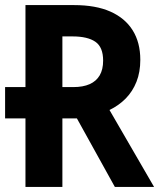

<svg xmlns="http://www.w3.org/2000/svg" viewBox="-20 -734 640 754"><path d="M0 -269V-392H229V-269ZM80 0V-714H271Q356 -714 413.5 -688.5Q471 -663 501 -615Q531 -567 531 -499Q531 -451 516 -413Q501 -375 474 -347.5Q447 -320 410 -302L585 0H431L282 -269H225V0ZM268 -392Q306 -392 332 -403.5Q358 -415 371.5 -438Q385 -461 385 -496Q385 -549 354.5 -570Q324 -591 265 -591H225V-392Z"/></svg>

Font: Noto Sans Mono
Style: Bold
Weight: 700
Designer: Monotype Design Team
Foundry: Monotype Imaging Inc.
Version: Version 2.014